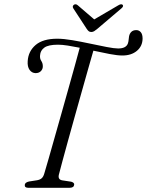

<svg xmlns="http://www.w3.org/2000/svg" viewBox="-20 -895 700 915"><path d="M260.5 -62.5Q255 -39 277 -35.5L319.5 -29Q335 -24.5 333.5 -14.5Q332 0 311 0H115Q97 0 98 -13.5Q98.5 -25.5 118 -30L156.5 -36Q171 -38.5 179 -45.8Q187 -53 191.5 -69.5Q199 -94 211.5 -138Q224 -182 239.8 -237.8Q255.5 -293.5 272.8 -354.2Q290 -415 306.5 -474Q323 -533 337 -583.2Q351 -633.5 360 -667.5Q330 -673.5 303 -677.8Q276 -682 256.5 -682Q210.5 -682 191.5 -668.2Q172.5 -654.5 171 -632Q169 -616 176.8 -604.5Q184.5 -593 184 -578Q184 -565.5 174.8 -556Q165.5 -546.5 149.5 -546.5Q131.5 -547 120.8 -562.2Q110 -577.5 112 -604Q115 -651 150 -680.8Q185 -710.5 253 -710.5Q283 -710.5 324.5 -703.5Q366 -696.5 409.2 -687.2Q452.5 -678 488.5 -671Q524.5 -664 543 -664Q581 -664 589.5 -688Q592.5 -697 593 -705.5Q593.5 -714 595 -721.5Q597.5 -735 606 -743.2Q614.5 -751.5 629.5 -751.5Q642.5 -751.5 651 -741.5Q659.5 -731.5 659.5 -711Q659 -675 632.5 -652.8Q606 -630.5 563 -630.5Q539.5 -630.5 502.8 -637.5Q466 -644.5 425 -653.5Q415 -618.5 400.5 -567.8Q386 -517 369.5 -458Q353 -399 336 -338.8Q319 -278.5 304 -223.8Q289 -169 277.5 -126.8Q266 -84.5 260.5 -62.5ZM445 -758.5Q436 -751 429.5 -746.8Q423 -742.5 415 -742.5Q407 -742.5 402.2 -746.8Q397.5 -751 392.5 -758.5L329.5 -855Q323 -865.5 332.5 -872.5Q341.5 -878 351 -869.5L429 -802.5L543.5 -869.5Q558 -878 564 -872.5Q571 -865.5 558.5 -855Z"/></svg>

Font: Fraunces 72pt S050 Light
Style: Italic
Weight: 300
Italic angle: -16°
Version: Version 1.000; ttfautohint (v1.8.3)